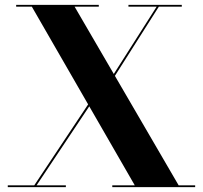

<svg xmlns="http://www.w3.org/2000/svg" viewBox="-20 -770 835 790"><path d="M442 0V-7.5H534.5L111 -742.5H46.5V-750H386.5V-742.5H287L715 -7.5H783V0ZM12 0V-7.5H121L393.5 -417L402 -414.5L130.5 -7.5H251V0ZM395 -382 624.5 -742.5H508.5V-750H728V-742.5H633.5L403 -379.5Z"/></svg>

Font: Bodoni Moda 28pt
Style: Bold
Weight: 700
Designer: Owen Earl
Foundry: indestructible type
Version: Version 2.005